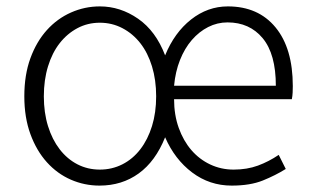

<svg xmlns="http://www.w3.org/2000/svg" viewBox="-20 -567 977 600"><path d="M291 13Q244 13 201.5 -5.5Q159 -24 126.5 -60Q94 -96 75 -148Q56 -200 56 -266Q56 -333 75 -385Q94 -437 126.5 -473Q159 -509 202 -528Q245 -547 292 -547Q356 -547 411.5 -508.5Q467 -470 496 -394Q525 -465 577 -506Q629 -547 692 -547Q787 -547 841 -481.5Q895 -416 895 -298Q895 -288 894.5 -277.5Q894 -267 892 -257H524Q524 -208 538.5 -167.5Q553 -127 578 -98Q603 -69 637 -53Q671 -37 710 -37Q752 -37 786 -49.5Q820 -62 851 -83L873 -39Q841 -19 801.5 -3Q762 13 704 13Q635 13 580.5 -28Q526 -69 496 -138Q466 -63 413.5 -25Q361 13 291 13ZM292 -37Q330 -37 362.5 -53.5Q395 -70 418.5 -100.5Q442 -131 455 -173Q468 -215 468 -266Q468 -317 455 -359.5Q442 -402 418.5 -432Q395 -462 362.5 -479Q330 -496 292 -496Q254 -496 222 -479Q190 -462 166.5 -432Q143 -402 130 -359.5Q117 -317 117 -266Q117 -215 130 -173Q143 -131 166.5 -100.5Q190 -70 222 -53.5Q254 -37 292 -37ZM842 -299Q842 -398 801 -447.5Q760 -497 691 -497Q659 -497 630.5 -482.5Q602 -468 579.5 -442Q557 -416 542.5 -379.5Q528 -343 524 -299Z"/></svg>

Font: Kinto Sans Light
Style: Regular
Weight: 300
Designer: Authors: Ryoko NISHIZUKA  (kana & ideographs); Paul D. Hunt (Latin, Greek & Cyrillic); Wenlong ZHANG  (bopomofo); Sandol
Foundry: Adobe Systems Incorporated, ookami Inc.
Version: Version 0.001